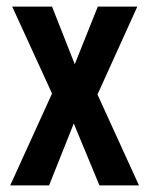

<svg xmlns="http://www.w3.org/2000/svg" viewBox="-20 -563 452 583"><path d="M138 -279 17 -543H138L207 -368L277 -543H397L276 -276L402 0H282L204 -188L129 0H11Z"/></svg>

Font: Noto Sans Lao UI ExtCond SemBd
Style: Regular
Weight: 600
Width: 2
Designer: Monotype Design Team
Foundry: Monotype Imaging Inc.
Version: Version 2.000; ttfautohint (v1.8.4.7-5d5b)